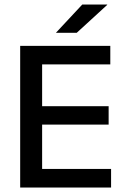

<svg xmlns="http://www.w3.org/2000/svg" viewBox="-20 -846 568 866"><path d="M71 0V-639H170V0ZM100.5 0V-84H481V0ZM128 -284V-367H470V-284ZM100 -555.5V-639H477.5V-555.5ZM351 -825.5H463.5V-824L326 -698H233V-699Z"/></svg>

Font: Anek Odia Medium Medium
Style: Regular
Weight: 500
Version: Version 1.003